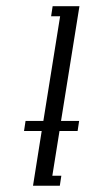

<svg xmlns="http://www.w3.org/2000/svg" viewBox="-20 -596 275 616"><path d="M57.1 -175.8 62 -208H119.1L172.9 -543.9H144L148.9 -576.2H234.9L175.8 -208H233.9L229 -175.8H170.9L147.9 -32.2H176.8L171.9 0H85.9L113.8 -175.8Z"/></svg>

Font: Gawaa
Style: Italic
Weight: 400
Designer: T. Christopher White
Version: Version 1.0